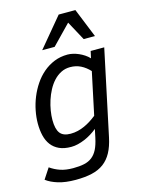

<svg xmlns="http://www.w3.org/2000/svg" viewBox="-142 -847 843 1122"><g transform="rotate(-15 279.5 -286.5)"><path d="M424.8 3.9Q413.6 56.6 394 92.5Q374.5 128.4 344.5 150.9Q314.5 173.3 272.2 183.1Q230 192.9 173.8 192.9Q111.3 192.9 67.9 179.4Q24.4 166 -2.9 145L39.1 81.1Q66.4 100.6 99.1 111.8Q131.8 123 176.8 123Q215.3 123 243.4 116.9Q271.5 110.8 291.5 95.2Q311.5 79.6 325 53Q338.4 26.4 347.2 -15.1L357.9 -65.9Q340.8 -51.8 321.3 -39.8Q301.8 -27.8 281 -19Q260.3 -10.3 239.3 -5.1Q218.3 0 198.2 0Q155.8 0 126.2 -13.4Q96.7 -26.9 78.4 -51Q60.1 -75.2 52 -108.6Q43.9 -142.1 43.9 -182.1Q43.9 -219.7 51.8 -259.8Q59.6 -299.8 75.2 -338.1Q90.8 -376.5 113.8 -410.6Q136.7 -444.8 167 -470.7Q197.3 -496.6 234.4 -511.7Q271.5 -526.9 315.9 -526.9Q331.1 -526.9 348.1 -522.9Q365.2 -519 382.1 -511.7Q398.9 -504.4 414.8 -493.9Q430.7 -483.4 442.9 -470.2L452.1 -512.2H534.2ZM428.2 -397Q403.8 -423.3 375 -437.7Q346.2 -452.1 311 -452.1Q280.8 -452.1 255.6 -439.2Q230.5 -426.3 210.7 -404.8Q190.9 -383.3 176 -355.2Q161.1 -327.1 151.4 -296.9Q141.6 -266.6 136.7 -236.3Q131.8 -206.1 131.8 -180.2Q131.8 -125 150.9 -100.1Q169.9 -75.2 214.8 -75.2Q237.3 -75.2 258.5 -80.3Q279.8 -85.4 299.8 -94.5Q319.8 -103.5 338.4 -115.5Q356.9 -127.4 374 -141.1ZM430.7 -589.8 367.7 -706.1 254.9 -589.8H179.7L326.7 -766.1H427.7L499 -589.8Z"/></g></svg>

Font: Lorenzo Sans
Style: Italic
Weight: 400
Italic angle: -12°
Foundry: Intel Corporation
Version: Version 1.00; ttfautohint (v1.5)